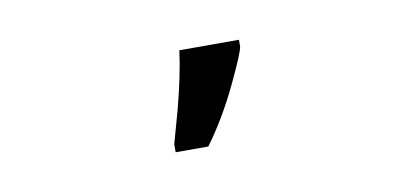

<svg xmlns="http://www.w3.org/2000/svg" viewBox="-33 -840 665 308"><g transform="rotate(-10 300.0 -686.0)"><path d="M233.9 -619.1 248.5 -671.4Q263.2 -727.1 268.1 -766.1H365.2V-755.9Q365.2 -748 341.1 -697.3Q316.9 -646.5 287.1 -606H233.9Z"/></g></svg>

Font: Droid Sans Mono
Style: Regular
Weight: 400
Monospace: yes
Foundry: Ascender Corporation
Version: Version 1.00 build 112